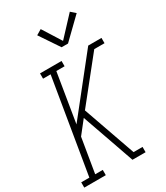

<svg xmlns="http://www.w3.org/2000/svg" viewBox="-235 -1068 1011 1166"><g transform="rotate(-30 270.5 -484.5)"><path d="M-2 0V-37H55L165 -698H112V-735H263V-698H205L149 -356L450 -735H543V-698H471L236 -404L365 -37H428V0H336L277 -169L207 -368L136 -278L96 -37H149V0ZM305 -807 213 -944 250 -966 332 -836 456 -969 488 -941 350 -807Z"/></g></svg>

Font: Iosevka Slab Extralight
Style: Italic
Weight: 200
Italic angle: -9°
Monospace: yes
Designer: Belleve Invis
Foundry: Belleve Invis
Version: Version 11.1.1; ttfautohint (v1.8.3)